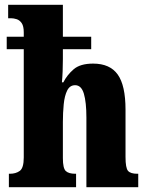

<svg xmlns="http://www.w3.org/2000/svg" viewBox="-20 -780 616 800"><path d="M17 0V-56H21Q46 -56 62.5 -68Q79 -80 79 -124V-575H8V-627H79V-645Q79 -671 70.5 -683.5Q62 -696 49.5 -700Q37 -704 26 -704H14V-760H242V-627H360V-575H242V-534Q242 -509 241 -483.5Q240 -458 238 -437H244Q259 -467 286.5 -491Q314 -515 368 -515Q438 -515 470.5 -469.5Q503 -424 503 -323V-126Q503 -80 513.5 -68Q524 -56 552 -56H556V0H340V-290Q340 -354 329.5 -389.5Q319 -425 293 -425Q271 -425 260 -403Q249 -381 245.5 -345.5Q242 -310 242 -271V-121Q242 -79 254 -67.5Q266 -56 294 -56H297V0Z"/></svg>

Font: Noto Serif Armenian ExtraCondensed Black
Style: Regular
Weight: 900
Width: 2
Designer: Monotype Design Team
Foundry: Monotype Imaging Inc.
Version: Version 2.008; ttfautohint (v1.8.4.7-5d5b)